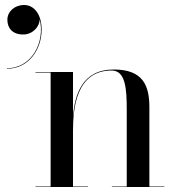

<svg xmlns="http://www.w3.org/2000/svg" viewBox="-20 -748 742 768"><path d="M9.5 -669C9.5 -636 29.5 -610 72.5 -610C112 -610 139.5 -643 138.5 -671.5C161.5 -582 108.5 -475 7.5 -475V-473C97.5 -473 146.5 -554 146.5 -629C146.5 -692 115.5 -728 76.5 -728C38.5 -728 9.5 -702 9.5 -669ZM122 -2V0H332V-2H272V-223C272 -312 283.5 -466 426.5 -466C482.5 -466 487 -392 487 -308V-2H427.5V0H637.5V-2H577.5V-319C577.5 -406 552 -470 435 -470C308.5 -470 279 -369.5 272 -281V-460H122V-458H182.5V-2Z"/></svg>

Font: Bodoni* 96pt
Style: Regular
Weight: 400
Version: Version 2.3